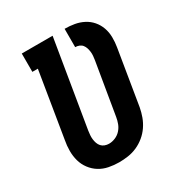

<svg xmlns="http://www.w3.org/2000/svg" viewBox="-173 -863 946 998"><g transform="rotate(-30 300.0 -363.5)"><path d="M256 8Q225 8 194.5 2Q164 -4 139 -19.5Q114 -35 96 -59Q78 -83 70 -111.5Q62 -140 62 -171.5Q62 -203 68 -234L132 -625H99V-735H284L198 -216Q196 -203 195 -190Q194 -177 195.5 -164.5Q197 -152 201 -140.5Q205 -129 213 -120Q221 -111 233 -106.5Q245 -102 258 -102Q277 -102 296 -110Q315 -118 328.5 -133Q342 -148 349 -166.5Q356 -185 359 -204Q372 -282 385 -359.5Q398 -437 411 -515Q413 -527 414 -539.5Q415 -552 413.5 -564Q412 -576 408.5 -587Q405 -598 398 -607Q391 -616 379.5 -620.5Q368 -625 356 -625V-735Q386 -735 414.5 -730Q443 -725 468 -712Q493 -699 511 -678Q529 -657 538.5 -630.5Q548 -604 548.5 -574Q549 -544 544 -515L490 -186Q485 -159 475.5 -133Q466 -107 450 -83.5Q434 -60 411.5 -41.5Q389 -23 363 -11.5Q337 0 309.5 4Q282 8 256 8Z"/></g></svg>

Font: Iosevka Slab XBdEx
Style: Italic
Weight: 800
Width: 7
Italic angle: -9°
Monospace: yes
Designer: Belleve Invis
Foundry: Belleve Invis
Version: Version 11.1.1; ttfautohint (v1.8.3)